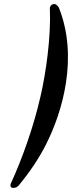

<svg xmlns="http://www.w3.org/2000/svg" viewBox="-20 -851 349 928"><path d="M42 57H48C54 57 65 52 69 47C123 -18 169 -86 204 -156C283 -313 359 -576 265 -813C263 -818 252 -831 246 -831H239C229 -831 220 -819 221 -810C227 -672 202 -498 176 -386C143 -241 90 -90 32 37C28 47 32 57 42 57Z"/></svg>

Font: DIN Rundschrift
Style: EngKursiv
Weight: 400
Width: 3
Version: Version 1.027